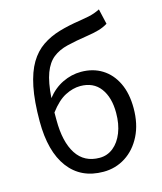

<svg xmlns="http://www.w3.org/2000/svg" viewBox="-121 -905 851 1007"><g transform="rotate(-15 304.0 -401.5)"><path d="M147 -312Q147 -194 189.5 -128.5Q232 -63 315 -63Q357 -63 389.5 -89Q422 -115 440.5 -161.5Q459 -208 459 -269Q459 -353 421.5 -403Q384 -453 313 -453Q273 -453 231 -431.5Q189 -410 147 -354Q147 -344 147 -333.5Q147 -323 147 -312ZM316 13Q194 13 127 -76Q60 -165 60 -329Q60 -439 75.5 -515Q91 -591 120 -639.5Q149 -688 191 -716.5Q233 -745 285.5 -760.5Q338 -776 400 -785Q431 -790 449.5 -794Q468 -798 482 -803Q496 -808 512 -816L531 -733Q509 -719 481 -711Q453 -703 419 -698Q353 -688 305.5 -676.5Q258 -665 226 -639.5Q194 -614 175.5 -565Q157 -516 151 -431Q187 -477 235.5 -500.5Q284 -524 336 -524Q401 -524 450 -493.5Q499 -463 526.5 -406Q554 -349 554 -269Q554 -183 522 -119.5Q490 -56 436 -21.5Q382 13 316 13Z"/></g></svg>

Font: Chiron Sans HK TT
Style: Regular
Weight: 400
Designer: Ryoko NISHIZUKA 西塚涼子 (kana, bopomofo & ideographs); Paul D. Hunt (Latin, Greek & Cyrillic); Sandoll Communications 산돌커뮤니
Foundry: Adobe
Version: Version 2.022;hotconv 1.0.109;makeotfexe 2.5.65596